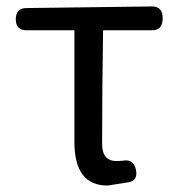

<svg xmlns="http://www.w3.org/2000/svg" viewBox="-20 -563 553 596"><path d="M377 3 314 13Q211 13 211 -122V-469H62Q29 -469 29 -503Q29 -538 62 -538L452 -543Q485 -543 485 -506Q485 -469 452 -469H300Q297 -284 297 -116Q297 -63 342 -63L360 -64Q395 -71 402 -36Q409 -1 377 3Z"/></svg>

Font: Swei Gothic CJK TC Regular
Style: Regular
Weight: 400
Version: Version 2.129